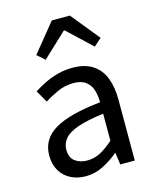

<svg xmlns="http://www.w3.org/2000/svg" viewBox="-113 -817 732 906"><g transform="rotate(-15 253.0 -364.0)"><path d="M194 12Q153 12 120.5 -4.5Q88 -21 69.5 -52.5Q51 -84 51 -127Q51 -206 122.5 -249Q194 -292 348 -308Q348 -339 340 -366.5Q332 -394 310 -411Q288 -428 250 -428Q208 -428 171.5 -411.5Q135 -395 106 -376L72 -435Q95 -450 125 -465Q155 -480 190 -489.5Q225 -499 264 -499Q324 -499 362 -474Q400 -449 417.5 -404Q435 -359 435 -297V0H364L356 -58H354Q319 -29 279 -8.5Q239 12 194 12ZM219 -58Q254 -58 284 -74Q314 -90 348 -120V-252Q269 -242 222.5 -226Q176 -210 156 -186.5Q136 -163 136 -133Q136 -93 160.5 -75.5Q185 -58 219 -58ZM152 -568 115 -601 228 -740H316L429 -601L392 -568L274 -679H270Z"/></g></svg>

Font: Assistant ExtraLight Medium
Style: Regular
Weight: 500
Version: Version 3.000